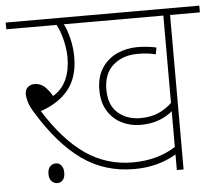

<svg xmlns="http://www.w3.org/2000/svg" viewBox="-48 -675 843 738"><g transform="rotate(-5 373.5 -306.0)"><path d="M632 -596V0H606V-60Q535 -18 444 -18Q330 -18 243 -80Q156 -142 80 -266Q64 -291 58.5 -309.5Q53 -328 53 -341Q53 -359 64 -368Q75 -377 89 -377Q110 -377 125.5 -364.5Q141 -352 157 -325Q192 -346 208.5 -382.5Q225 -419 225 -468Q225 -499 216.5 -534.5Q208 -570 194 -596H0V-622H747V-596ZM484 -211Q526 -211 556 -225Q586 -239 606 -259V-596H222Q234 -574 242.5 -538.5Q251 -503 251 -467Q251 -391 214 -343.5Q177 -296 105 -271Q177 -156 258 -100Q339 -44 440 -44Q536 -44 606 -89V-227Q586 -209 554.5 -197Q523 -185 483 -185Q443 -185 409.5 -202Q376 -219 356 -252Q336 -285 336 -332Q336 -383 358.5 -417Q381 -451 417.5 -467.5Q454 -484 496 -484Q517 -484 536.5 -481.5Q556 -479 569 -476L564 -450Q549 -454 532.5 -456Q516 -458 495 -458Q437 -458 400 -425.5Q363 -393 363 -332Q363 -271 398 -241Q433 -211 484 -211ZM113 -28Q113 -46 122 -56Q131 -66 144 -66Q158 -66 166 -55.5Q174 -45 174 -28Q174 -9 165.5 0.5Q157 10 144 10Q132 10 122.5 0.5Q113 -9 113 -28Z"/></g></svg>

Font: Noto Sans Thin
Style: Italic
Weight: 100
Italic angle: -12°
Designer: Monotype Design Team
Foundry: Monotype Imaging Inc.
Version: Version 2.013; ttfautohint (v1.8.4.7-5d5b)